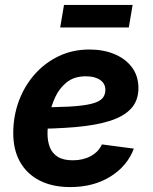

<svg xmlns="http://www.w3.org/2000/svg" viewBox="-20 -759 630 791"><path d="M269.4 11.7Q196.7 11.7 144 -14.9Q91.3 -41.5 62.9 -91.4Q34.6 -141.2 34.6 -210.9Q34.6 -280 57.4 -342.1Q80.2 -404.1 122.1 -451.9Q164.1 -499.8 221.6 -527.4Q279.1 -555 348.5 -555Q406.2 -555 451.9 -535.9Q497.5 -516.8 523.9 -481.2Q550.3 -445.7 550.3 -396Q550.3 -345.1 520.5 -312.3Q490.8 -279.4 432.7 -261Q374.6 -242.6 289.6 -235.3Q204.6 -228 94 -228L109.2 -316.6Q202.7 -316.6 262.4 -319.7Q322.1 -322.9 355.1 -331Q388.1 -339.1 401.1 -353.2Q414.1 -367.2 414.1 -388.8Q414.1 -414.7 392.5 -429.7Q370.8 -444.7 333.4 -444.7Q285.6 -444.7 254.8 -419.9Q224 -395.2 206.9 -357.5Q189.7 -319.8 182.7 -279.7Q175.7 -239.5 175.7 -208.5Q175.7 -177.4 185.3 -152.4Q195 -127.5 217.9 -113Q240.8 -98.6 280 -98.6Q322 -98.6 354 -115.9Q385.9 -133.2 399.8 -164.1L531.4 -146.7Q504.6 -75.1 435 -31.7Q365.5 11.7 269.4 11.7ZM526.3 -738.8 510.7 -645.8H228L243.7 -738.8Z"/></svg>

Font: Inter Variable
Style: Italic
Weight: 400
Italic angle: -9.39999°
Designer: Rasmus Andersson
Foundry: rsms
Version: Version 4.001;git-9221beed3